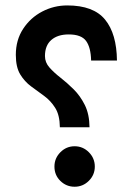

<svg xmlns="http://www.w3.org/2000/svg" viewBox="-20 -692 491 711"><path d="M38.6 -488.8Q38.6 -543.9 65.7 -585.2Q92.8 -626.5 136.2 -649.2Q179.7 -671.9 229 -671.9Q326.2 -671.9 369.1 -619.4Q412.1 -566.9 413.1 -467.8H317.4Q316.4 -516.1 298.8 -540.3Q281.2 -564.5 234.4 -564.5Q193.4 -564.5 169.9 -543.9Q146.5 -523.4 146.5 -484.4Q146.5 -460.9 163.1 -442.1Q179.7 -423.3 204.1 -404.3Q228.5 -385.3 252.9 -361.1Q277.3 -336.9 294.2 -303Q311 -269 311.5 -220.7H201.7Q201.2 -266.1 184.3 -292.7Q167.5 -319.3 143.3 -336.9Q119.1 -354.5 95.2 -372.1Q71.3 -389.6 54.9 -416.5Q38.6 -443.4 38.6 -488.8ZM181.6 -75.2Q181.6 -106 203.6 -128.2Q225.6 -150.4 256.3 -150.4Q287.1 -150.4 309.1 -128.2Q331.1 -106 331.1 -75.2Q331.1 -44.4 309.1 -22.5Q287.1 -0.5 256.3 -0.5Q225.6 -0.5 203.6 -22Q181.6 -43.5 181.6 -75.2Z"/></svg>

Font: Vazir Medium FD
Style: Medium-FD
Weight: 500
Designer: Saber Rastikerdar
Foundry: Saber Rastikerdar
Version: Version 30.0.0